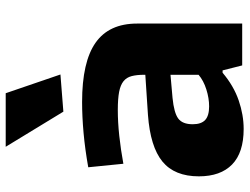

<svg xmlns="http://www.w3.org/2000/svg" viewBox="-118 -730 853 656"><g transform="rotate(-90 308.0 -401.5)"><path d="M196 5Q115 5 74.5 -34.5Q34 -74 34 -148Q34 -231 84.5 -272.5Q135 -314 244 -322L381 -331V-335Q381 -360 376.5 -377.5Q372 -395 359 -405.5Q346 -416 322.5 -420.5Q299 -425 261 -425Q219 -425 172.5 -420Q126 -415 77 -406L65 -526Q127 -537 182.5 -542Q238 -547 288 -547Q425 -547 490.5 -501Q556 -455 556 -359V0H413L396 -67H388Q343 -29 293.5 -12Q244 5 196 5ZM273 -113Q301 -113 331 -122.5Q361 -132 381 -149V-245L302 -238Q251 -233 231.5 -218.5Q212 -204 212 -169Q212 -140 226.5 -126.5Q241 -113 273 -113ZM255 -611 135 -808H318L382 -621Z"/></g></svg>

Font: Encode Sans Wide
Style: Bold
Weight: 700
Designer: Pablo Impallari, Andres Torresi
Foundry: Pablo Impallari, Andres Torresi
Version: Version 1.000; ttfautohint (v1.00) -l 8 -r 50 -G 200 -x 14 -